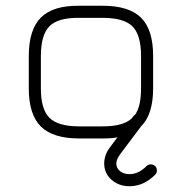

<svg xmlns="http://www.w3.org/2000/svg" viewBox="-20 -481 632 667"><path d="M255 0Q164 0 122 -41.5Q80 -83 80 -174V-286Q80 -378 122 -420Q164 -462 255 -461H337Q428 -461 470 -419.5Q512 -378 512 -286V-175Q512 -83 470 -42L398 54Q384 73 384 87Q384 103 397 113.5Q410 124 430 124Q461 124 489 96Q495 90 504 90Q513 90 519 96Q525 102 525 111Q525 120 519 126Q479 166 430 166Q393 166 367.5 143.5Q342 121 342 87Q342 56 364 28L388 -4Q368 0 337 0ZM122 -174Q122 -101 152 -71.5Q182 -42 255 -42H337Q407 -42 437 -69L444 -78Q445 -80 449 -82Q470 -111 470 -175V-286Q470 -360 440 -389.5Q410 -419 337 -419H255Q182 -420 152 -390Q122 -360 122 -286Z"/></svg>

Font: Jura Light
Style: Regular
Weight: 300
Designer: Daniel Johnson, Alexei Vanyashin
Foundry: Daniel Johnson
Version: Version 5.103